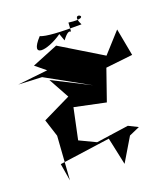

<svg xmlns="http://www.w3.org/2000/svg" viewBox="-135 -786 809 946"><g transform="rotate(-15 270.0 -313.5)"><path d="M194 -107 214 -271 379 -251 421 -417 560 -445 521 -585 437 -474 210 -586 79 -519 136 -480 -20 -449 103 -454 336 -350 134 -431 203 -328 63 -244 100 -156 104 73 81 -16 342 -76 385 64 447 -64 500 -93 449 -113 282 -74ZM257 -600C306 -681 299 -585 298 -680C443 -673 302 -744 358 -655C243 -644 174 -642 144 -652C67 -553 163 -572 240 -637Z"/></g></svg>

Font: Asimov Silicon
Style: Regular
Weight: 400
Designer: Google
Version: Version 2.000980; 2014